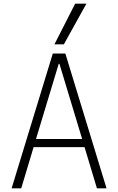

<svg xmlns="http://www.w3.org/2000/svg" viewBox="-20 -1020 640 1040"><path d="M43 0 266 -730H334L557 0H505L438 -223H162L95 0ZM175 -267H425L302 -674H298ZM326 -780H275L387 -1000H448Z"/></svg>

Font: M PLUS Code Latin 60 Light
Style: Regular
Weight: 300
Width: 7
Monospace: yes
Designer: Coji Morishita
Foundry: UNDERFOREST DESIGN
Version: Version 1.005; ttfautohint (v1.8.3)